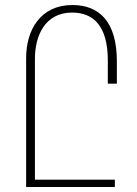

<svg xmlns="http://www.w3.org/2000/svg" viewBox="-20 -744 547 764"><path d="M268 -724C141 -724 84 -625 84 -513V0H437V-29H119V-511C119 -600 158 -694 267 -694C353 -694 409 -639 409 -504V-411H445V-500C445 -659 374 -724 268 -724Z"/></svg>

Font: Noto Serif Armenian ExtraCondensed ExtraLight
Style: Regular
Weight: 200
Width: 2
Designer: Monotype Design Team
Foundry: Monotype Imaging Inc.
Version: Version 2.008